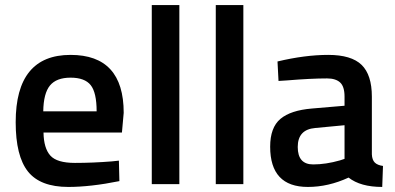

<svg xmlns="http://www.w3.org/2000/svg" viewBox="-20 -728 1561 759"><path d="M422 -90 450 -93 452 -12Q338 11 250 11Q139 11 90.5 -50Q42 -111 42 -245Q42 -511 259 -511Q469 -511 469 -282L462 -204H152Q153 -142 179 -113Q205 -84 276 -84Q347 -84 422 -90ZM362 -288Q362 -362 338.5 -391.5Q315 -421 259 -421Q203 -421 177.5 -390Q152 -359 151 -288Z M580 0V-708H689V0Z M833 0V-708H942V0Z M1450 -346V-118Q1451 -96 1461.5 -85.5Q1472 -75 1494 -72L1491 11Q1405 11 1358 -26Q1278 11 1197 11Q1048 11 1048 -148Q1048 -224 1088.5 -258Q1129 -292 1213 -299L1342 -310V-346Q1342 -386 1324.5 -402Q1307 -418 1273 -418Q1209 -418 1113 -410L1081 -408L1077 -485Q1186 -511 1277.5 -511Q1369 -511 1409.5 -471.5Q1450 -432 1450 -346ZM1226 -222Q1157 -216 1157 -147Q1157 -78 1218 -78Q1268 -78 1324 -94L1342 -100V-233Z"/></svg>

Font: Titillium Web[RUS by Daymarius]
Style: Regular
Weight: 600
Designer: Cyrillization by Daymarius
Foundry: Cyrillization by Daymarius
Version: Version 1.002 September 11, 2018